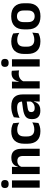

<svg xmlns="http://www.w3.org/2000/svg" viewBox="1310 -2032 735 3395"><g transform="rotate(-90 1677.5 -334.5)"><path d="M57 0V-490.5H185V0ZM121 -548.5Q84.5 -548.5 67.2 -565.8Q50 -583 50 -613.5V-616Q50 -646.5 67.2 -664Q84.5 -681.5 121 -681.5Q157 -681.5 174.5 -664Q192 -646.5 192 -616V-613.5Q192 -582.5 174.5 -565.5Q157 -548.5 121 -548.5Z M617 0V-294.5Q617 -325.5 608.8 -348Q600.5 -370.5 581.5 -383Q562.5 -395.5 529.5 -395.5Q500.5 -395.5 478.8 -385Q457 -374.5 443.2 -356.8Q429.5 -339 422.5 -316.5L402.5 -386.5H426.5Q434.5 -419 453.2 -445Q472 -471 504.2 -486.2Q536.5 -501.5 585 -501.5Q641.5 -501.5 676.5 -480.2Q711.5 -459 728.2 -417Q745 -375 745 -313V0ZM297.5 0V-490.5H425.5L420.5 -371L425.5 -360.5V0Z M1056.5 12.5Q943 12.5 888.2 -47.5Q833.5 -107.5 833.5 -216V-276Q833.5 -384 888.5 -443.5Q943.5 -503 1056.5 -503Q1086 -503 1111.8 -498.2Q1137.5 -493.5 1158.8 -485.5Q1180 -477.5 1196 -468.5L1206.5 -361Q1182 -376.5 1151.8 -387Q1121.5 -397.5 1082 -397.5Q1020 -397.5 991.2 -365.8Q962.5 -334 962.5 -273.5V-220.5Q962.5 -160.5 992.2 -128Q1022 -95.5 1084 -95.5Q1123.5 -95.5 1154 -105.8Q1184.5 -116 1211 -131L1200.5 -23Q1176 -9 1139 1.8Q1102 12.5 1056.5 12.5Z M1579 0 1583.5 -120 1580 -131V-284.5L1579.5 -306.5Q1579.5 -354.5 1553.2 -377Q1527 -399.5 1467.5 -399.5Q1417 -399.5 1372.8 -386.2Q1328.5 -373 1291 -355.5L1302 -457.5Q1324 -469 1352.2 -479.2Q1380.5 -489.5 1415.5 -496Q1450.5 -502.5 1491 -502.5Q1551 -502.5 1592.5 -488.2Q1634 -474 1658.8 -447.5Q1683.5 -421 1694.5 -384.2Q1705.5 -347.5 1705.5 -303V0ZM1418.5 11.5Q1345.5 11.5 1307.2 -25Q1269 -61.5 1269 -129V-143Q1269 -214.5 1313 -248.8Q1357 -283 1452.5 -296L1591.5 -315L1599 -232.5L1471 -214Q1429 -208.5 1411.2 -194Q1393.5 -179.5 1393.5 -151.5V-146.5Q1393.5 -119 1410.8 -103.8Q1428 -88.5 1465 -88.5Q1498 -88.5 1521.5 -99Q1545 -109.5 1560.2 -126.8Q1575.5 -144 1582 -165.5L1600 -102H1578Q1570 -70.5 1552.2 -44.8Q1534.5 -19 1502.5 -3.8Q1470.5 11.5 1418.5 11.5Z M1935 -285 1902.5 -370.5H1933.5Q1947 -430 1982.5 -464Q2018 -498 2081 -498Q2094 -498 2104.5 -496.2Q2115 -494.5 2123.5 -492L2130.5 -364Q2119.5 -367.5 2105 -369.2Q2090.5 -371 2074.5 -371Q2023.5 -371 1987.8 -348.5Q1952 -326 1935 -285ZM1810.5 0V-490.5H1932.5L1927 -340L1938.5 -335.5V0Z M2199 0V-490.5H2327V0ZM2263 -548.5Q2226.5 -548.5 2209.2 -565.8Q2192 -583 2192 -613.5V-616Q2192 -646.5 2209.2 -664Q2226.5 -681.5 2263 -681.5Q2299 -681.5 2316.5 -664Q2334 -646.5 2334 -616V-613.5Q2334 -582.5 2316.5 -565.5Q2299 -548.5 2263 -548.5Z M2644 12.5Q2530.5 12.5 2475.8 -47.5Q2421 -107.5 2421 -216V-276Q2421 -384 2476 -443.5Q2531 -503 2644 -503Q2673.5 -503 2699.2 -498.2Q2725 -493.5 2746.2 -485.5Q2767.5 -477.5 2783.5 -468.5L2794 -361Q2769.5 -376.5 2739.2 -387Q2709 -397.5 2669.5 -397.5Q2607.5 -397.5 2578.8 -365.8Q2550 -334 2550 -273.5V-220.5Q2550 -160.5 2579.8 -128Q2609.5 -95.5 2671.5 -95.5Q2711 -95.5 2741.5 -105.8Q2772 -116 2798.5 -131L2788 -23Q2763.5 -9 2726.5 1.8Q2689.5 12.5 2644 12.5Z M3087 13.5Q2973 13.5 2914.2 -45Q2855.5 -103.5 2855.5 -211.5V-278Q2855.5 -386.5 2914.2 -445.2Q2973 -504 3087 -504Q3200.5 -504 3259 -445.2Q3317.5 -386.5 3317.5 -278V-211.5Q3317.5 -103.5 3259.2 -45Q3201 13.5 3087 13.5ZM3087 -89Q3137 -89 3163.2 -119Q3189.5 -149 3189.5 -205V-284.5Q3189.5 -341.5 3163.2 -371.8Q3137 -402 3087 -402Q3036.5 -402 3010.2 -371.8Q2984 -341.5 2984 -284.5V-205Q2984 -149 3010.2 -119Q3036.5 -89 3087 -89Z"/></g></svg>

Font: Anek Latin Medium SemiBold
Style: Regular
Weight: 600
Version: Version 1.003